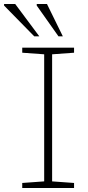

<svg xmlns="http://www.w3.org/2000/svg" viewBox="-60 -947 444 967"><path d="M313 -25.5V0H52V-25.5L162.5 -33.5V-673.5L52 -681.5V-707H313V-681.5L202.5 -673.5V-33.5ZM138 -764H112.5L-39.5 -919V-927H16.5ZM256.5 -764H234.5L125 -919V-927H176.5Z"/></svg>

Font: Newsreader Caption ExtraLight
Style: Regular
Weight: 275
Designer: Hugues Gentile
Foundry: Production Type
Version: Version 1.001